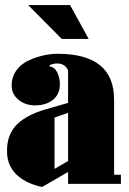

<svg xmlns="http://www.w3.org/2000/svg" viewBox="-20 -724 508 756"><path d="M248 -318.8V-446.8Q236.3 -474.1 204.1 -474.1Q191.9 -474.1 174.8 -467.8L176.8 -461.9Q195.3 -460 205.6 -438.2Q215.8 -416.5 215.8 -393.1Q215.8 -353 188.7 -331.1Q161.6 -309.1 118.2 -309.1Q79.6 -309.1 52.7 -331.3Q25.9 -353.5 25.9 -387.2Q25.9 -420.9 44.4 -446.5Q63 -472.2 92 -485.6Q121.1 -499 150.4 -505.6Q179.7 -512.2 207 -512.2Q429.2 -512.2 429.2 -332V-36.1H456.1V0H248V-46.9L146 12.2Q119.1 6.8 95.2 -3.7Q71.3 -14.2 51.3 -30.8Q31.2 -47.4 19.5 -71.8Q7.8 -96.2 7.8 -126V-138.2Q9.8 -198.2 47.9 -235.1Q85.9 -272 158.2 -293ZM194.8 -261.2V-59.1L248 -89.8V-279.8ZM255.9 -704.1 329.1 -570.8H223.1L90.8 -704.1Z"/></svg>

Font: Lletraferida
Style: Heavy
Weight: 900
Designer: Josep Patau Bellart
Foundry: Josep Patau Bellart
Version: Version 1.000